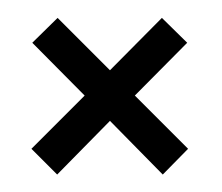

<svg xmlns="http://www.w3.org/2000/svg" viewBox="-20 -348 254 220"><path d="M166.5 -148 195.5 -177.5 134.5 -238.5 194.5 -299 165.5 -327.5 106 -267.5 46 -327.5 17 -299 77 -238.5 16 -177.5 45.5 -148 106 -209.5Z"/></svg>

Font: Anybody Light
Style: Regular
Weight: 300
Designer: Tyler Finck
Foundry: Etcetera Type Company
Version: Version 1.111; ttfautohint (v1.8.4)